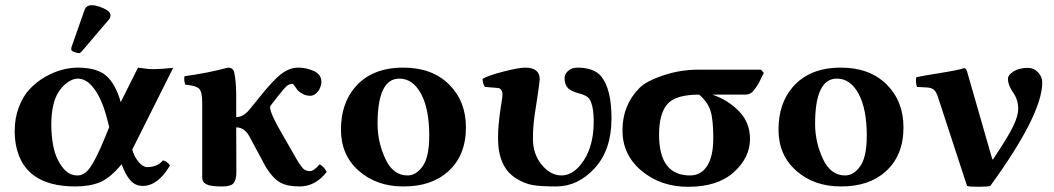

<svg xmlns="http://www.w3.org/2000/svg" viewBox="-20 -702 4023 733"><path d="M331.1 -682.1Q349.1 -682.1 375.5 -670.2Q401.9 -658.2 401.9 -644Q401.9 -635.3 397 -628.9L293 -506.8Q286.1 -499 282.2 -499Q275.4 -499 263.7 -503.4Q252 -507.8 252 -513.2Q252 -519 252.9 -522L303.2 -665Q309.1 -682.1 331.1 -682.1ZM276.9 -443.8Q351.1 -443.8 386.5 -411.9Q421.9 -379.9 440.9 -312L506.8 -443.8Q544.9 -438 564 -438Q592.8 -438 641.1 -442.9L484.9 -130.9Q490.7 -109.4 502.2 -93Q513.7 -76.7 523.7 -70.3Q533.7 -64 540 -64Q581.5 -64 602.1 -89.8Q617.7 -86.4 628.9 -70.3Q583 7.8 524.9 7.8Q496.1 7.8 477.3 -13.9Q458.5 -35.6 444.3 -75.2Q401.4 -22.9 362.3 -6.6Q323.2 9.8 268.1 9.8Q166 9.8 109.4 -32.2Q72.3 -59.6 54.2 -103.3Q36.1 -147 36.1 -202.1Q36.1 -251 52 -293Q67.9 -335 93.5 -362.1Q119.1 -389.2 151.6 -408Q184.1 -426.8 216.1 -435.3Q248 -443.8 276.9 -443.8ZM397 -216.8 388.2 -251Q369.6 -321.8 340.6 -361.8Q311.5 -401.9 276.9 -401.9Q264.6 -401.9 250.5 -395Q236.3 -388.2 221.9 -373.8Q207.5 -359.4 197.3 -339.8Q176.3 -299.3 175.8 -226.1Q175.8 -181.2 184.3 -139.6Q192.9 -98.1 217 -65.2Q241.2 -32.2 275.9 -32.2Q303.7 -32.2 325.9 -65.2Q348.1 -98.1 377 -168Z M882.3 -43.5Q882.3 -15.6 871.8 -2.9Q861.3 9.8 829.6 9.8Q819.8 9.8 812 9.5Q804.2 9.3 797.1 8.5Q790 7.8 784.4 6.8Q778.8 5.9 774.2 4.2Q769.5 2.4 765.9 0.2Q762.2 -2 759.5 -4.4Q756.8 -6.8 755.1 -10.3Q753.4 -13.7 752.7 -17.3Q752 -21 752 -25.9Q752 -46.9 752 -81.1Q752 -115.2 752 -191.2Q752 -267.1 752 -309.1Q752 -351.1 740.5 -363Q729 -375 687 -378.9Q681.2 -397.9 684.6 -411.1Q769.5 -422.4 850.6 -443.8Q869.6 -443.8 874 -426.8Q877.9 -409.2 880.1 -382.8Q882.3 -356.4 881.8 -321.3Q881.8 -312.5 881.8 -290.3Q881.8 -268.1 881.8 -254.9Q909.7 -254.9 933.6 -285.2L971.7 -332Q1023.4 -397 1054.7 -420.4Q1085.9 -443.8 1118.7 -443.8Q1149.4 -443.8 1178.2 -430.9Q1207 -418 1207 -389.2Q1207 -378.4 1201.7 -366.2Q1196.3 -354 1186.3 -345.2Q1176.3 -336.4 1165 -336.4Q1150.4 -336.4 1139.4 -341.6Q1128.4 -346.7 1118.7 -355Q1115.2 -358.4 1110.6 -365.5Q1106 -372.6 1102.3 -377.2Q1098.6 -381.8 1095.7 -381.8Q1084.5 -381.8 1074.7 -373.5Q1064.9 -365.2 1036.6 -329.1L1012.7 -298.3Q1004.4 -287.6 1038.6 -223.1L1105 -106.9Q1126 -69.8 1136.5 -59.3Q1147 -48.8 1162.8 -48.8Q1178.7 -48.8 1199.7 -74.2Q1203.6 -73.2 1208.3 -69.6Q1212.9 -65.9 1216.6 -61.8Q1220.2 -57.6 1222.9 -53.2Q1225.6 -48.8 1227.1 -45.4Q1183.6 10.3 1123 9.8Q1076.2 9.8 1049.1 -5.6Q1022 -21 995.6 -63L932.6 -180.2Q913.6 -215.8 881.8 -215.8Z M1504.4 -401.9Q1421.4 -401.9 1421.4 -229Q1421.4 -160.2 1450.9 -96.2Q1480.5 -32.2 1535.6 -32.2Q1568.8 -32.2 1593.8 -67.6Q1618.7 -103 1618.7 -184.1Q1618.7 -286.1 1587.4 -344Q1556.2 -401.9 1504.4 -401.9ZM1281.7 -207Q1281.7 -307.1 1336.4 -370.1Q1400.9 -444.3 1520.5 -443.8Q1629.4 -443.8 1694.1 -379.9Q1758.8 -315.9 1758.8 -215.8Q1758.8 -107.9 1690.4 -46.9Q1626.5 10.3 1519.5 9.8Q1417.5 9.8 1349.6 -50Q1281.7 -109.9 1281.7 -207Z M2314.5 -250Q2314.5 -129.9 2250.5 -60.1Q2186.5 9.8 2103.5 9.8Q2043.5 9.8 2012.9 4.4Q1982.4 -1 1950.2 -21Q1881.3 -64 1881.3 -174.8Q1881.3 -224.6 1891.6 -291Q1892.6 -300.8 1895.5 -316.9Q1898.4 -333 1898.4 -340.8Q1898.4 -358.9 1886.2 -365.2Q1884.3 -366.2 1831.5 -370.1Q1822.8 -381.3 1822.3 -400.9Q1841.3 -413.1 1900.9 -428.5Q1960.4 -443.8 1985.4 -443.8Q2040.5 -443.8 2040.5 -398.9Q2040.5 -389.2 2026.4 -296.9Q2014.2 -229 2014.6 -171.9Q2014.6 -113.8 2048.1 -73Q2081.5 -32.2 2123.5 -32.2Q2171.4 -32.2 2209.5 -90.8Q2246.6 -148.9 2246.6 -237.8Q2246.6 -299.8 2229.5 -325.2Q2220.7 -337.4 2191.4 -345.2Q2164.6 -352.1 2151.4 -362.8Q2135.3 -377 2135.3 -403.8Q2135.3 -418.9 2148.9 -431.4Q2162.6 -443.8 2184.6 -443.8Q2247.6 -443.8 2275.4 -410.2Q2314.5 -361.8 2314.5 -250Z M2825.2 -340.8H2699.2Q2759.3 -320.8 2801.3 -277.3Q2843.3 -233.9 2843.3 -171.9Q2843.3 -100.1 2781.2 -44.4Q2719.2 11.2 2607.4 11.2Q2502.4 11.2 2429.4 -49.8Q2356.4 -110.8 2356.4 -204.1Q2356.4 -301.3 2421.4 -366.2Q2448.2 -393.1 2513.2 -414.6Q2578.1 -436 2644 -436H2885.3L2896 -423.8Q2893.1 -418.9 2885.7 -403.1Q2878.4 -387.2 2873.8 -379.6Q2869.1 -372.1 2861.1 -361.1Q2853 -350.1 2844.7 -345.5Q2836.4 -340.8 2825.2 -340.8ZM2614.3 -32.2Q2656.2 -32.2 2679.7 -68.6Q2703.1 -105 2703.1 -175Q2703.1 -245.1 2692.6 -278.6Q2682.1 -312 2649.4 -340.8Q2558.6 -340.8 2527.3 -304Q2496.1 -267.1 2496.1 -188Q2496.1 -32.2 2614.3 -32.2Z M3174.8 -401.9Q3091.8 -401.9 3091.8 -229Q3091.8 -160.2 3121.3 -96.2Q3150.9 -32.2 3206.1 -32.2Q3239.3 -32.2 3264.2 -67.6Q3289.1 -103 3289.1 -184.1Q3289.1 -286.1 3257.8 -344Q3226.6 -401.9 3174.8 -401.9ZM2952.1 -207Q2952.1 -307.1 3006.8 -370.1Q3071.3 -444.3 3190.9 -443.8Q3299.8 -443.8 3364.5 -379.9Q3429.2 -315.9 3429.2 -215.8Q3429.2 -107.9 3360.8 -46.9Q3296.9 10.3 3189.9 9.8Q3087.9 9.8 3020 -50Q2952.1 -109.9 2952.1 -207Z M3561 -331.1Q3554.2 -352.1 3545.2 -359.6Q3536.1 -367.2 3518.1 -368.2L3481 -370.1Q3478 -376 3477.1 -388.4Q3476.1 -400.9 3478 -407.2Q3500 -412.1 3571.5 -423.6Q3643.1 -435.1 3660.2 -441.9Q3668 -441.9 3671.9 -429.2L3767.1 -98.1Q3769 -92.8 3770 -92.8Q3771 -92.8 3774.4 -98.1Q3775.9 -100.1 3776.4 -101.6Q3828.6 -179.7 3847.9 -219.7Q3867.2 -259.8 3867.2 -286.1Q3867.2 -321.3 3847.7 -349.1Q3828.1 -377 3828.1 -400.9Q3828.1 -416 3849.6 -429.4Q3871.1 -442.9 3904.8 -442.9Q3926.8 -442.9 3942.9 -426Q3959 -409.2 3959 -387.2Q3959 -265.1 3760.7 7.8Q3753.9 10.7 3716.6 11Q3679.2 11.2 3671.9 7.8Z"/></svg>

Font: Linux Libertine
Style: Bold
Weight: 700
Designer: Philipp H. Poll
Foundry: Philipp H. Poll
Version: Version 5.0.3